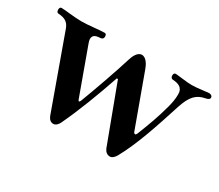

<svg xmlns="http://www.w3.org/2000/svg" viewBox="-92 -669 1003 879"><g transform="rotate(30 409.5 -229.5)"><path d="M8 -455C8 -446 11 -439 20 -439C50 -437 71 -428 82 -397L220 -14C226 0 235 10 250 10C263 10 274 -3 279 -14C320 -100 362 -210 398 -316H404L517 -14C523 0 534 10 549 10C562 10 573 -3 579 -14C628 -102 667 -221 706 -343C727 -407 751 -432 796 -440C806 -442 816 -446 816 -455C816 -465 805 -469 799 -469C792 -469 781 -467 761 -465C738 -462 723 -461 710 -461C697 -461 683 -462 660 -465C640 -467 629 -469 622 -469C616 -469 611 -465 611 -455C611 -446 615 -439 625 -439C651 -437 678 -430 678 -393C678 -368 673 -344 668 -325C649 -254 631 -208 606 -144C604 -140 601 -136 598 -136C597 -136 592 -138 590 -143L490 -417C484 -434 469 -467 444 -467C420 -467 407 -434 402 -417C381 -348 337 -223 307 -145C305 -141 303 -138 300 -138C299 -138 297 -140 295 -145L206 -390C204 -395 201 -405 201 -410C201 -436 222 -437 243 -439C252 -440 256 -446 256 -455C256 -465 251 -469 246 -469C234 -469 209 -467 190 -465C169 -463 146 -461 128 -461C110 -461 86 -463 65 -465C46 -467 28 -469 18 -469C13 -469 8 -465 8 -455Z"/></g></svg>

Font: Monomakh Unicode
Style: Regular
Weight: 400
Version: Version 1.2